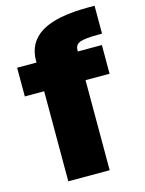

<svg xmlns="http://www.w3.org/2000/svg" viewBox="-119 -859 700 930"><g transform="rotate(-15 231.5 -394.0)"><path d="M105.5 0V-451.5H8.5V-595.5H106L105.5 -603Q105.5 -696 181.5 -742.2Q257.5 -788.5 418.5 -788.5H448.5V-648.5H432.5Q361.5 -648.5 337.2 -638.8Q313 -629 313 -602.5L312.5 -595.5H433.5V-451.5H313V0Z"/></g></svg>

Font: Anybody Black
Style: Regular
Weight: 900
Designer: Tyler Finck
Foundry: Etcetera Type Company
Version: Version 1.010; ttfautohint (v1.8.3) -l 8 -r 50 -G 200 -x 14 